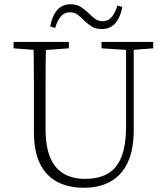

<svg xmlns="http://www.w3.org/2000/svg" viewBox="-20 -872 785 906"><path d="M375 14Q304 14 251 -13.5Q198 -41 169 -99Q140 -157 140 -251V-361Q140 -413 140 -465Q140 -517 139.5 -569.5Q139 -622 138 -674H197Q196 -622 195.5 -570.5Q195 -519 195 -466.5Q195 -414 195 -361V-265Q195 -178 218 -126Q241 -74 283 -51Q325 -28 381 -28Q447 -28 490 -53.5Q533 -79 554 -134Q575 -189 575 -279V-674H611V-258Q611 -166 583 -106Q555 -46 502.5 -16Q450 14 375 14ZM44 -644V-674H305V-644L182 -635H161ZM459 -644V-674H703V-644L599 -636H582ZM217 -747Q225 -795 249 -823.5Q273 -852 313 -852Q341 -852 360 -840Q379 -828 396 -812Q412 -796 427.5 -784Q443 -772 465 -772Q490 -772 506.5 -791Q523 -810 534 -846L557 -839Q549 -792 525 -763.5Q501 -735 460 -735Q432 -735 413.5 -746.5Q395 -758 379 -773Q363 -790 347.5 -802Q332 -814 309 -814Q284 -814 267.5 -795Q251 -776 240 -740Z"/></svg>

Font: Source Serif 4 18pt Light
Style: Regular
Weight: 300
Designer: Frank Grießhammer
Foundry: Adobe Systems Incorporated
Version: Version 4.004;hotconv 1.0.116;makeotfexe 2.5.65601